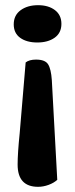

<svg xmlns="http://www.w3.org/2000/svg" viewBox="-20 -550 289 741"><path d="M217 -458Q217 -423 191 -404.5Q165 -386 124 -386Q83 -386 58 -404Q33 -422 33 -456Q33 -491 59.5 -510.5Q86 -530 127 -530Q167 -530 192 -511Q217 -492 217 -458ZM180 -241 201 144Q188 156 167.5 163.5Q147 171 127 171Q48 171 48 85Q48 42 56 -36L79 -309Q93 -320 119 -320Q154 -320 165.5 -302Q177 -284 180 -241Z"/></svg>

Font: Sansita
Style: Bold
Weight: 700
Designer: Pablo Cosgaya
Foundry: Omnibus-Type
Version: Version 1.006